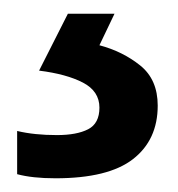

<svg xmlns="http://www.w3.org/2000/svg" viewBox="-20 -20 259 280"><path d="M210 134Q210 184 174 212Q138 240 61 240Q27 240 5 234V171Q30 177 63 177Q92 177 108.5 168.5Q125 160 125 137Q125 113 101 100.5Q77 88 37 83L79 0H147L125 46Q159 55 184.5 75.5Q210 96 210 134Z"/></svg>

Font: Noto Sans Medium
Style: Regular
Weight: 500
Designer: Monotype Design Team
Foundry: Monotype Imaging Inc.
Version: Version 2.007